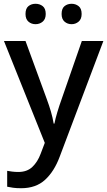

<svg xmlns="http://www.w3.org/2000/svg" viewBox="-20 -756 567 1016"><path d="M1 -539H115L227 -233Q240 -198 249.5 -165.5Q259 -133 264 -102H268Q273 -128 283.5 -163Q294 -198 307 -234L413 -539H527L296 73Q267 151 218.5 195.5Q170 240 92 240Q67 240 49 237.5Q31 235 18 232V148Q28 150 44 152Q60 154 77 154Q123 154 151 127.5Q179 101 195 58L217 0ZM115 -682Q115 -711 130.5 -723.5Q146 -736 168 -736Q190 -736 206 -723.5Q222 -711 222 -682Q222 -655 206 -641.5Q190 -628 168 -628Q146 -628 130.5 -641.5Q115 -655 115 -682ZM306 -682Q306 -711 321.5 -723.5Q337 -736 359 -736Q380 -736 396 -723.5Q412 -711 412 -682Q412 -655 396 -641.5Q380 -628 359 -628Q337 -628 321.5 -641.5Q306 -655 306 -682Z"/></svg>

Font: Noto Sans Sinhala Medium
Style: Regular
Weight: 500
Designer: Jelle Bosma - Monotype Design Team
Foundry: Monotype Imaging Inc.
Version: Version 2.006; ttfautohint (v1.8.4.7-5d5b)